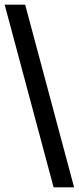

<svg xmlns="http://www.w3.org/2000/svg" viewBox="-20 -755 338 824"><path d="M298 49H210L0 -735H88Z"/></svg>

Font: Archivo Variable SemiBold
Style: Regular
Weight: 600
Designer: Hector Gatti
Foundry: Omnibus-Type
Version: Version 2.001